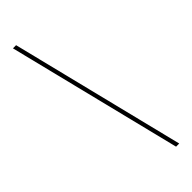

<svg xmlns="http://www.w3.org/2000/svg" viewBox="-277 -736 863 863"><g transform="rotate(-45 154.5 -304.5)"><path d="M248 111H268L62 -720H42Z"/></g></svg>

Font: Fixel Variable
Style: Regular
Weight: 100
Width: 3
Designer: AlfaBravo + MacPaw
Foundry: Kyrylo Tkachov, Marchela Mozhyna, Serhii Makarenko, Maria Weinstein, Zakhar Kryvoshyya
Version: Version 1.211